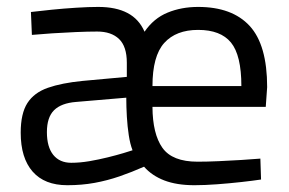

<svg xmlns="http://www.w3.org/2000/svg" viewBox="-20 -530 844 560"><path d="M176.2 10.2Q110 10.2 75.2 -29.5Q40.4 -69.2 40.4 -143Q40.4 -199 59.9 -229.4Q79.4 -259.8 119.6 -273.9Q159.8 -288 220.9 -294L349.9 -305.8V-347Q349.9 -394.5 327.2 -416.3Q304.5 -438 263.4 -438Q236.4 -438 201.5 -436.5Q166.6 -435 132.5 -432.8Q98.4 -430.6 73 -428.2L70.2 -495Q96.2 -498.2 131.2 -501.7Q166.2 -505.2 202.5 -507.5Q238.8 -509.8 266.6 -509.8Q318.4 -509.8 352 -492Q385.6 -474.3 401.6 -437.5Q428.2 -476.5 468.6 -493.1Q508.9 -509.8 557.9 -509.8Q657.1 -509.8 708.2 -454.4Q759.2 -399 759.2 -275.8L755.1 -218.3H424.7Q425.1 -139.4 453.7 -98.9Q482.4 -58.4 556.2 -58.4Q583.8 -58.4 617.4 -59.9Q651 -61.4 683.6 -63.4Q716.2 -65.4 739.4 -67.4L741.4 -6.4Q717.4 -2.8 683.2 1Q649 4.8 613 7.5Q576.9 10.2 547.1 10.2Q495.5 10.2 459.3 -3.7Q423.1 -17.6 400.1 -43.8Q363.9 -27.8 328.5 -15.6Q293 -3.4 255.8 3.4Q218.6 10.2 176.2 10.2ZM187.7 -55.2Q213 -55.2 240.8 -59.9Q268.5 -64.7 294.4 -71.1Q320.2 -77.5 339.6 -83.3Q359 -89.1 366.6 -91.7Q359.4 -110.1 355.6 -135.4Q351.7 -160.8 350 -189.7Q348.3 -218.6 348.3 -245.1L202.1 -232.7Q158.7 -229.3 137.7 -208.6Q116.8 -187.8 116.8 -144.6Q116.8 -101.3 135.4 -78.2Q154.1 -55.2 187.7 -55.2ZM424.7 -278.9H684Q684 -368.9 653.7 -405.9Q623.5 -442.8 557.9 -442.8Q493.4 -442.8 459 -404.7Q424.7 -366.5 424.7 -278.9Z"/></svg>

Font: Titillium Web
Style: Bold
Weight: 700
Designer: Mohamed Gaber, Accademia di Belle Arti di Urbino
Foundry: Kief Type Foundry, Accademia di Belle Arti di Urbino
Version: Version 3.000